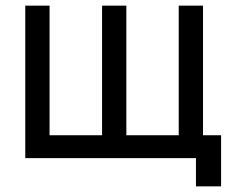

<svg xmlns="http://www.w3.org/2000/svg" viewBox="-20 -560 813 680"><path d="M763 100V-81H699V-540H613V-81H427.5V-540H341.5V-81H155.5V-540H69.5V0H674V100Z"/></svg>

Font: Hauora Medium
Style: Regular
Weight: 500
Designer: Wayne Shih
Foundry: WCYS
Version: Version 1.001;hotconv 1.0.109;makeotfexe 2.5.65596